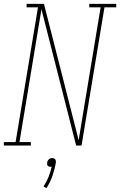

<svg xmlns="http://www.w3.org/2000/svg" viewBox="-57 -755 623 996"><path d="M-37 0V-18H24L140 -717H81V-735H171L351 -28L465 -717H406V-735H546V-717H485L366 0H338L158 -707L44 -18H103V0ZM184 221 169 212Q185 188 195 162.5Q205 137 211 110Q210 110 208.5 110Q207 110 206 110Q202 110 197.5 109Q193 108 190.5 104.5Q188 101 187.5 96.5Q187 92 188 88Q188 83 190.5 79Q193 75 196.5 71.5Q200 68 204.5 66.5Q209 65 214 65Q218 65 222.5 66.5Q227 68 229.5 71.5Q232 75 232.5 79Q233 83 233 88Q227 122 215.5 156Q204 190 184 221Z"/></svg>

Font: Iosevka Curly Slab ThObl
Style: Regular
Weight: 100
Italic angle: -9°
Monospace: yes
Designer: Belleve Invis
Foundry: Belleve Invis
Version: Version 11.0.0; ttfautohint (v1.8.3)